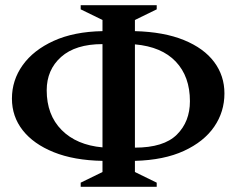

<svg xmlns="http://www.w3.org/2000/svg" viewBox="-20 -700 912 740"><path d="M291 20V4L375 -37V-80Q265 -82 187 -113.5Q109 -145 67.5 -198Q26 -251 26 -320Q26 -391 67.5 -449Q109 -507 187 -542.5Q265 -578 375 -580V-623L291 -664V-680H584V-664L500 -623V-580Q612 -577 689 -545.5Q766 -514 805.5 -461Q845 -408 845 -340Q845 -269 805.5 -211.5Q766 -154 689 -118.5Q612 -83 500 -80V-37L584 4V20ZM375 -530Q271 -530 215.5 -480.5Q160 -431 160 -352Q160 -257 217.5 -199Q275 -141 375 -132ZM712 -310Q712 -405 657.5 -462.5Q603 -520 500 -529V-131Q611 -131 661.5 -181Q712 -231 712 -310Z"/></svg>

Font: Spectral SemiBold
Style: Regular
Weight: 600
Designer: Jean-Baptiste Levee
Foundry: Production Type
Version: Version 2.001